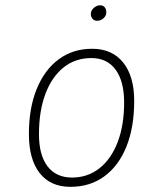

<svg xmlns="http://www.w3.org/2000/svg" viewBox="-20 -712 560 744"><path d="M253 12Q176 12 134 -41Q92 -94 92 -193Q92 -293 122.2 -367.2Q152.5 -441.5 207.5 -482.2Q262.5 -523 337 -523Q414.5 -523 457.2 -469.8Q500 -416.5 500 -321Q500 -219 470 -144.2Q440 -69.5 384.5 -28.8Q329 12 253 12ZM259 -24Q320 -24 365.5 -60Q411 -96 436 -161.5Q461 -227 461 -315Q461 -397 428 -442Q395 -487 334 -487Q272 -487 226.5 -450.8Q181 -414.5 156 -348.2Q131 -282 131 -192Q131 -111 164.2 -67.5Q197.5 -24 259 -24ZM356 -631.5Q345.5 -631.5 338.8 -639Q332 -646.5 332 -657.5Q332 -671 343.2 -681.2Q354.5 -691.5 368 -691.5Q379.5 -691.5 385.8 -683.8Q392 -676 392 -664.5Q392 -651 381.2 -641.2Q370.5 -631.5 356 -631.5Z"/></svg>

Font: Overpass Thin
Style: Italic
Weight: 250
Italic angle: -10°
Designer: Delve Withrington, Dave Bailey, Thomas Jockin
Foundry: Delve Fonts LLC
Version: Version 4.000